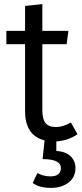

<svg xmlns="http://www.w3.org/2000/svg" viewBox="-20 -676 397 934"><path d="M254 58Q302 62 324.5 85Q347 108 347 141Q347 187 313 212.5Q279 238 227 238Q171 238 139 214L162 166Q192 182 225 182Q276 182 276 141Q276 98 187 98L197 7Q102 -17 102 -135V-461H11V-526H102V-647L186 -656V-526H313L304 -461H186V-139Q186 -97 201.5 -77.5Q217 -58 252 -58Q287 -58 325 -80L357 -23Q312 8 254 12Z"/></svg>

Font: FiraGO Book
Style: Regular
Weight: 350
Designer: bBox Type
Foundry: bBox Type GmbH
Version: Version 1.001;PS 001.001;hotconv 1.0.88;makeotf.lib2.5.64775